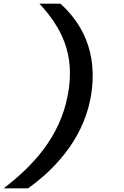

<svg xmlns="http://www.w3.org/2000/svg" viewBox="-35 -821 675 1041"><path d="M332 -302.5C288.5 -77.5 146 76.5 -15 200H117C246 109 410 -52.5 455 -284C506 -548 394 -710 292.5 -801H179C292.5 -677.5 377 -531.5 332 -302.5Z"/></svg>

Font: Monaspace Krypton SemiBold
Style: Italic
Weight: 600
Italic angle: -11°
Designer: Riley Cran & the Lettermatic Team
Foundry: Lettermatic
Version: Version 1.101 (Monaspace Krypton)